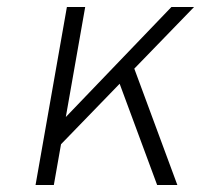

<svg xmlns="http://www.w3.org/2000/svg" viewBox="-20 -531 582 551"><path d="M125 -86 137.5 -162.5 472 -511H537ZM82 0 172 -511H224.5L134.5 0ZM431 0 316 -310.5 358 -354 489 0Z"/></svg>

Font: Overpass ExtraLight
Style: Italic
Weight: 250
Italic angle: -10°
Designer: Delve Withrington, Dave Bailey, Thomas Jockin
Foundry: Delve Fonts LLC
Version: Version 4.000